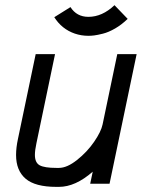

<svg xmlns="http://www.w3.org/2000/svg" viewBox="-20 -709 565 741"><path d="M321.3 -570.8Q293.9 -570.8 268.8 -579.3Q243.7 -587.9 223.6 -604Q203.6 -620.1 189.5 -642.6L252 -681.6Q275.9 -644 321.3 -644Q374.5 -644 421.9 -689L472.7 -636.2Q449.7 -613.8 424.3 -599.1Q398.9 -584.5 377.2 -579.1Q355.5 -573.7 343.8 -572.3Q332 -570.8 321.3 -570.8ZM328.1 0 337.9 -46.4Q271 12.2 207.5 12.2H197.3Q115.7 12.2 78.9 -19.3Q42 -50.8 42 -110.8Q42 -139.2 49.3 -172.9L117.7 -500H192.4L120.6 -156.2Q114.7 -128.9 114.7 -111.3Q114.7 -81.1 133.3 -71Q151.9 -61 197.3 -61H207.5Q238.8 -61 277.3 -91.6Q315.9 -122.1 343 -161.4Q370.1 -200.7 376 -229L432.6 -500H507.3L402.8 0Z"/></svg>

Font: Anka/Coder Condensed
Style: Italic
Weight: 400
Width: 4
Italic angle: -12°
Monospace: yes
Version: Version 001.100